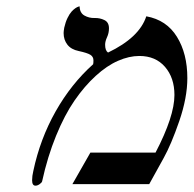

<svg xmlns="http://www.w3.org/2000/svg" viewBox="-20 -585 615 610"><path d="M444.8 -533.2Q509.3 -521.5 542.2 -468Q575.2 -414.6 575.2 -336.9Q575.2 -274.9 549.6 -200.4Q523.9 -126 500 -83L454.1 0H210L267.1 -100.1H474.1Q534.2 -215.3 534.2 -283.2Q534.2 -337.9 504.2 -372.6Q474.1 -407.2 422.9 -407.2Q390.1 -407.2 355 -391.8Q319.8 -376.5 284.2 -344Q248.5 -311.5 216.8 -265.6Q185.1 -219.7 158 -153.3Q130.9 -86.9 113.8 -8.8Q112.8 -4.9 106 0Q99.1 4.9 92.8 4.9Q82 4.9 82 -12.2Q82 -25.9 85.9 -42Q107.4 -143.6 156.7 -231Q206.1 -318.4 275.9 -380.9Q276.9 -384.8 276.9 -393.1Q276.9 -404.8 267.1 -410.9Q257.3 -417 230 -422.9Q206.1 -427.7 194.1 -443.1Q182.1 -458.5 182.1 -480Q182.1 -485.4 184.1 -497.1Q188 -514.6 194.6 -528.1Q201.2 -541.5 207.5 -548.3Q213.9 -555.2 219.7 -559.1Q225.6 -563 229.5 -564L232.9 -564.9Q233.4 -543.9 248.3 -535.6Q263.2 -527.3 280.3 -527.8Q297.4 -528.3 311.8 -521.2Q326.2 -514.2 326.2 -495.1Q326.2 -480 320.1 -466.8Q314 -453.6 314 -442.9Q314 -424.3 323.2 -418Q422.9 -465.8 444.8 -533.2Z"/></svg>

Font: Linear Smooth
Style: Italic
Weight: 400
Designer: Philipp H. Poll, Flanker
Foundry: Philipp H. Poll, reworked by Flanker
Version: Version 1.061 | FøM Fix